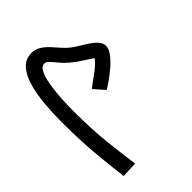

<svg xmlns="http://www.w3.org/2000/svg" viewBox="-55 -721 997 997"><g transform="rotate(45 443.5 -222.5)"><path d="M410.6 -84Q553.7 -84 661.1 -96.2Q768.6 -108.4 835.4 -118.2L838.9 -30.3Q777.8 -22.5 667 -11.5Q556.2 -0.5 411.6 -0.5Q351.1 -0.5 287.1 -5.9Q223.1 -11.2 169.2 -25.9Q115.2 -40.5 81.8 -69.1Q48.3 -97.7 48.3 -143.6Q48.3 -170.9 61.8 -192.6Q75.2 -214.4 95.2 -233.2Q115.2 -252 136.2 -269.8Q157.2 -287.6 172.4 -307.1Q185.5 -324.2 199.2 -347.4Q212.9 -370.6 227.8 -392.6Q242.7 -414.6 259.5 -429.2Q276.4 -443.8 295.9 -443.8Q317.9 -443.8 343.5 -424.6Q369.1 -405.3 392.8 -377.4Q416.5 -349.6 434.8 -323.5Q453.1 -297.4 460.4 -283.7L402.3 -232.4Q379.9 -261.7 353.8 -298.6Q327.6 -335.4 299.3 -356.9Q284.2 -334.5 273.9 -318.1Q263.7 -301.8 252.7 -285.6Q241.7 -269.5 223.1 -247.1Q205.1 -225.1 184.3 -208.5Q163.6 -191.9 148.9 -178.2Q134.3 -164.6 134.3 -151.4Q134.3 -133.8 154.5 -121.6Q174.8 -109.4 207.5 -102.1Q240.2 -94.7 277.8 -90.8Q315.4 -86.9 350.6 -85.4Q385.7 -84 410.6 -84Z"/></g></svg>

Font: Vazirmatn UI FD
Style: Regular
Weight: 400
Designer: Saber Rastikerdar
Foundry: Saber Rastikerdar
Version: Version 33.003